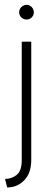

<svg xmlns="http://www.w3.org/2000/svg" viewBox="-20 -578 228 814"><path d="M10.4 216.7 1.4 180.6Q29.2 180.6 50.7 163.5Q72.2 146.5 72.2 99.3V-401.4H112.5V99.3Q112.5 155.6 83 186.1Q53.5 216.7 10.4 216.7ZM92.4 -495.1Q84 -495.1 76.7 -499.3Q69.4 -503.5 65.3 -510.4Q61.1 -517.4 61.1 -525.7Q61.1 -534.7 65.3 -541.7Q69.4 -548.6 76.7 -553.1Q84 -557.6 92.4 -557.6Q101.4 -557.6 108.3 -553.1Q115.3 -548.6 119.4 -541.7Q123.6 -534.7 123.6 -525.7Q123.6 -517.4 119.4 -510.4Q115.3 -503.5 108.3 -499.3Q101.4 -495.1 92.4 -495.1Z"/></svg>

Font: Afacad Flux ExtraLight
Style: Regular
Weight: 250
Designer: Kristian Moeller
Foundry: Dicotype
Version: Version 1.100